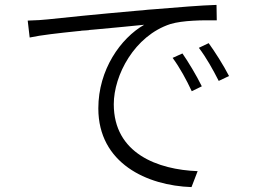

<svg xmlns="http://www.w3.org/2000/svg" viewBox="-20 -733 1040 783"><path d="M786 -35C624 -41 444 -107 444 -308C444 -426 528 -587 675 -635C725 -650 806 -651 864 -650L863 -713C797 -711 715 -704 605 -695C591 -694 576 -693 561 -691L548 -690L536 -689C377 -675 229 -660 175 -654C156 -652 131 -650 93 -649L101 -580C147 -590 220 -598 297 -606L308 -607C310 -607 312 -608 313 -608L330 -609L342 -610C344 -611 346 -611 347 -611L359 -612C363 -612 366 -613 370 -613L381 -614C454 -621 523 -627 568 -632C472 -577 381 -449 381 -291C381 -67 580 24 761 30L786 -35ZM914 -423C891 -468 855 -524 831 -557L791 -538C822 -497 848 -450 872 -403L914 -423ZM803 -381C781 -426 747 -482 724 -515L684 -497C714 -456 740 -408 762 -361L803 -381Z"/></svg>

Font: Glow Sans SC Normal
Style: Regular
Weight: 400
Designer: Ryoko NISHIZUKA (kana, bopomofo & ideographs); Paul D. Hunt (Latin, Greek & Cyrillic); Sandoll Communications, Soo-young
Version: Version 0.93